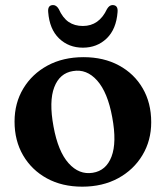

<svg xmlns="http://www.w3.org/2000/svg" viewBox="-20 -706 638 739"><path d="M301.5 -486Q379 -486 437.8 -454.2Q496.5 -422.5 529.2 -366.2Q562 -310 562 -235.5Q562 -165 528.2 -108.8Q494.5 -52.5 434.8 -20Q375 12.5 296.5 12.5Q219 12.5 160.5 -19.5Q102 -51.5 69 -108Q36 -164.5 36 -238Q36 -309.5 69.8 -365.5Q103.5 -421.5 163.2 -453.8Q223 -486 301.5 -486ZM337 -41Q388.5 -49 409.2 -103.2Q430 -157.5 412 -254.5Q394.5 -350.5 354 -396Q313.5 -441.5 261 -432.5Q209.5 -424.5 188.8 -370.2Q168 -316 186 -219Q203.5 -123 244 -77.8Q284.5 -32.5 337 -41ZM299 -606Q361.5 -606 392 -671.5Q401 -686.5 413 -686.5Q435 -686.5 432.5 -659.5Q427.5 -593.5 390.5 -558Q353.5 -522.5 299 -522.5Q244.5 -522.5 207.5 -558Q170.5 -593.5 165.5 -659.5Q163 -686.5 184.5 -686.5Q197 -686.5 206 -671.5Q221.5 -637 244.2 -621.5Q267 -606 299 -606Z"/></svg>

Font: Fraunces 9pt SemiBold
Style: Regular
Weight: 600
Version: Version 1.000;[b76b70a41]